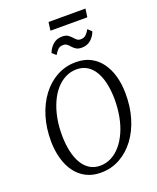

<svg xmlns="http://www.w3.org/2000/svg" viewBox="-190 -1182 1064 1302"><g transform="rotate(-20 342.0 -531.0)"><path d="M309 10Q248.5 10 202.8 -13.8Q157 -37.5 126 -80Q95 -122.5 79 -179.5Q63 -236.5 62 -302.5Q61 -399.5 86 -481.5Q111 -563.5 157 -624.5Q203 -685.5 265.8 -719.2Q328.5 -753 402.5 -753Q464 -753 509.8 -728.8Q555.5 -704.5 586 -661.8Q616.5 -619 632 -562.8Q647.5 -506.5 648 -442.5Q649.5 -346.5 625.2 -264.2Q601 -182 555.2 -120.5Q509.5 -59 446.8 -24.5Q384 10 309 10ZM320 -36Q362.5 -36 400.2 -55.2Q438 -74.5 468.5 -110Q499 -145.5 521 -194.5Q543 -243.5 554.2 -303.5Q565.5 -363.5 565 -431.5Q564 -493 552.8 -543.2Q541.5 -593.5 519.8 -629.8Q498 -666 465.8 -685.8Q433.5 -705.5 390.5 -705.5Q348 -705.5 310.2 -686.5Q272.5 -667.5 242 -632.8Q211.5 -598 189.8 -549.2Q168 -500.5 156.5 -440.8Q145 -381 146 -312.5Q147 -250.5 158.5 -199.8Q170 -149 192 -112.2Q214 -75.5 246 -55.8Q278 -36 320 -36ZM476.5 -831Q452 -831 437 -840Q422 -849 411.5 -861.2Q401 -873.5 390 -882.5Q379 -891.5 362.5 -891.5Q338 -891.5 324 -877.8Q310 -864 297.5 -842.5L270 -867.5Q282.5 -901 308.8 -924.5Q335 -948 374.5 -948Q400 -948 414.8 -938.8Q429.5 -929.5 440 -917.5Q450.5 -905.5 461.2 -896.2Q472 -887 488.5 -887Q513 -887 527 -900.8Q541 -914.5 553.5 -936.5L580.5 -911Q568.5 -877 542 -854Q515.5 -831 476.5 -831ZM323 -1072H589.5L581 -1012H315Z"/></g></svg>

Font: Merriweather 28pt Light
Style: Italic
Weight: 300
Italic angle: -7.8°
Version: Version 2.101